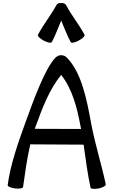

<svg xmlns="http://www.w3.org/2000/svg" viewBox="-20 -1210 748 1249"><path d="M317 -936C341 -981 358 -1029 378 -1076C398 -1029 416 -981 440 -936C444 -928 468 -933 492 -946C517 -959 534 -976 530 -984C494 -1051 445 -1110 410 -1177C404 -1187 391 -1192 378 -1190C365 -1192 352 -1187 347 -1177C311 -1110 262 -1051 227 -984C223 -976 239 -959 264 -946C289 -933 312 -928 317 -936ZM130 6C143 -85 156 -181 177 -271L524 -269C537 -176 549 -82 569 11C570 19 594 21 622 16C649 10 670 -2 668 -11C640 -143 598 -273 573 -407C545 -560 511 -739 414 -836C405 -845 392 -851 378 -851C364 -851 352 -845 342 -836C274 -768 199 -561 145 -412C97 -279 47 -137 30 -6C29 3 50 12 78 16C106 19 129 15 130 6ZM212 -388C255 -506 300 -627 378 -723C451 -629 481 -511 503 -393C505 -386 506 -378 507 -371L206 -372C208 -378 210 -383 212 -388Z"/></svg>

Font: Nupuram Medium
Style: Regular
Weight: 500
Designer: Santhosh Thottingal (santhosh.thottingal@gmail.com)
Foundry: SMC
Version: Version 1.000